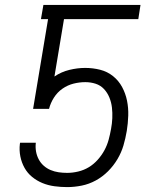

<svg xmlns="http://www.w3.org/2000/svg" viewBox="-20 -755 640 783"><path d="M254 8Q228 8 202 4.5Q176 1 153 -8.5Q130 -18 111 -33.5Q92 -49 80 -70.5Q68 -92 63 -117Q58 -142 61 -168L62 -173H126V-172Q124 -154 127 -137Q130 -120 138 -105Q146 -90 158.5 -79Q171 -68 186.5 -61.5Q202 -55 219 -52.5Q236 -50 254 -50Q276 -50 299 -55.5Q322 -61 342 -73Q362 -85 378.5 -103.5Q395 -122 406 -142.5Q417 -163 423 -185Q429 -207 433 -230Q437 -251 438 -273Q439 -295 436.5 -316.5Q434 -338 426 -357.5Q418 -377 404 -392Q390 -407 370 -413.5Q350 -420 328 -420Q304 -420 280 -414Q256 -408 235 -393.5Q214 -379 200 -357Q186 -335 180 -311H115L176 -677H147L157 -735H553L544 -677H241L202 -443Q230 -462 263 -470Q296 -478 327 -478Q359 -478 388.5 -470.5Q418 -463 441 -444.5Q464 -426 478 -400Q492 -374 498 -344.5Q504 -315 503 -283.5Q502 -252 497 -221Q492 -191 483.5 -162Q475 -133 459 -106Q443 -79 420.5 -56.5Q398 -34 370.5 -19Q343 -4 313 2Q283 8 254 8Z"/></svg>

Font: Iosevka Curly LtExObl
Style: Regular
Weight: 300
Width: 7
Italic angle: -9°
Monospace: yes
Designer: Belleve Invis
Foundry: Belleve Invis
Version: Version 11.1.0; ttfautohint (v1.8.3)